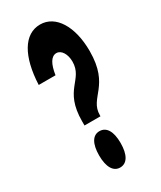

<svg xmlns="http://www.w3.org/2000/svg" viewBox="-210 -891 820 980"><g transform="rotate(-30 200.0 -401.5)"><path d="M237 -266C237 -371 356 -369 356 -576C356 -722 295 -820 204 -820C109 -820 51 -720 44 -556H143C152 -617 172 -652 203 -652C232 -652 253 -617 253 -574C253 -465 143 -473 143 -284V-260H237ZM194 17C235 17 258 -22 258 -91C258 -159 235 -197 194 -197C154 -197 131 -159 131 -90C131 -22 154 17 194 17Z"/></g></svg>

Font: Yard Headline
Style: Regular
Weight: 400
Monospace: yes
Designer: Roman Shamin
Foundry: Evil Martians
Version: Version 1.000